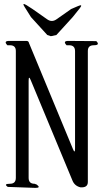

<svg xmlns="http://www.w3.org/2000/svg" viewBox="-20 -957 540 953"><path d="M18.6 -29.3Q-3.9 -44.9 29.3 -44.9Q58.6 -44.9 58.6 -74.2V-704.1Q58.6 -732.4 29.3 -732.4H16.6Q-3.9 -753.9 25.4 -753.9H111.3Q122.1 -753.9 124 -743.2L341.8 -217.8Q352.5 -191.4 352.5 -220.7V-703.1Q352.5 -732.4 323.2 -732.4H310.5Q290 -753.9 319.3 -753.9L458 -752.9Q478.5 -732.4 445.3 -732.4Q416 -732.4 416 -704.1V-53.7Q416 -24.4 378.9 -27.3Q350.6 -34.2 339.8 -60.5L132.8 -558.6Q122.1 -585 122.1 -555.7V-74.2Q122.1 -44.9 151.4 -44.9L162.1 -41Q184.6 -24.4 156.2 -24.4ZM232.4 -777.3 214.8 -783.2 133.8 -872.1 102.5 -921.9Q86.9 -946.3 111.3 -931.6L141.6 -912.1L213.9 -861.3Q237.3 -844.7 260.7 -861.3L333 -912.1L367.2 -926.8Q393.6 -938.5 376 -916L340.8 -872.1L259.8 -783.2Z"/></svg>

Font: B2 Hana
Style: Regular
Weight: 500
Version: 2020-08-05; (max)